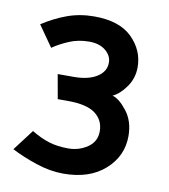

<svg xmlns="http://www.w3.org/2000/svg" viewBox="-76 -644 689 785"><g transform="rotate(10 268.5 -251.5)"><path d="M253 -579Q358 -579 410.5 -527Q463 -475 463 -405Q463 -359 437 -322.5Q411 -286 382 -273Q410 -266 442.5 -224.5Q475 -183 475 -121Q475 -38 411 19Q347 76 239 76Q184 76 125.5 56.5Q67 37 21 13L87 -74Q127 -50 162 -39.5Q197 -29 241 -29Q285 -29 320.5 -53Q356 -77 356 -120Q356 -166 320.5 -193Q285 -220 206 -220H164L146 -321H212Q273 -321 308.5 -343.5Q344 -366 344 -403Q344 -432 318.5 -453Q293 -474 250 -474Q205 -474 166.5 -457.5Q128 -441 101 -422L40 -509Q89 -541 141 -560Q193 -579 253 -579Z"/></g></svg>

Font: Palanquin Dark
Style: Regular
Weight: 400
Designer: Pria Ravichandran
Version: Version 1.000